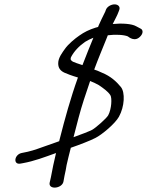

<svg xmlns="http://www.w3.org/2000/svg" viewBox="-20 -729 673 879"><path d="M461.7 -675.5C460.5 -672.1 457.7 -666.4 453.6 -659C448.8 -650.6 443.3 -637.2 432.3 -614C430.8 -610 430.3 -608.8 428.9 -605.5L417.1 -602.3C388 -593 366 -582.4 342.7 -565.8C324.1 -553.2 291.7 -526.4 277.4 -505.4C266.6 -490 246.3 -464.7 246.5 -439.4C246.1 -418.6 255.8 -405.2 274.8 -396.3C282.4 -392.4 311.5 -381.5 336.8 -374.2C303.1 -280.3 276.3 -182.6 254.2 -95.7L250.9 -82.5L236.8 -77.5C212.2 -68.4 192.2 -61.6 177.2 -56.5C140.3 -43.2 119 -35.8 81.7 -29.1C45.1 -23.5 38.3 26.4 73.6 20L84.3 18.1C137.3 8.5 182.2 -8.9 236.5 -28.4C226.9 11 219.9 45.3 213 82.5L207 109C203.1 141.2 265.3 134.3 270.7 101.4L275.4 75.5C279.4 58.2 282.4 43 284.9 26.7C289.4 5.1 297.1 -23.9 304.2 -52.5C341.4 -65.2 394.4 -85.6 416.6 -97.3C447.1 -112.6 506.9 -162.9 524.5 -194.5C550.9 -242.1 553 -306.1 533.8 -330.2C513.7 -355 486.7 -380.2 446.6 -396.3C435.7 -401.2 425.6 -406 411.3 -410.6C429.7 -460.5 448.1 -503.6 466.4 -549.3C468.6 -555.4 470.5 -560.2 473.6 -567.5C506.6 -571.9 547.5 -570.1 565.2 -562.4C568 -560.8 598.3 -532.5 625.1 -565.3C636.2 -578.9 634.8 -593.3 622.9 -598.4C616 -601.8 611.3 -604.1 603.5 -608.7C583.4 -620.5 537.9 -623.2 496.1 -619.1C507.2 -642.9 514.8 -653 523 -675.5L526.2 -684.2C531.3 -698.3 520.7 -709 504.5 -709C488.4 -709 470 -698.3 464.9 -684.2ZM432.4 -339.3C454.2 -324.5 474.7 -309.8 485.3 -293.2C493.5 -280.2 490.7 -229.4 475.4 -201.2C467.6 -187.1 418.8 -144 401.6 -134.5C388 -127.6 350.2 -112.8 316.6 -100.9C323.5 -127.8 331.5 -158.3 339.9 -190.6C354.9 -247.6 372.4 -298.5 392.6 -358.1C405.9 -352.8 419 -347.1 432.4 -339.3ZM314.1 -446.4C305 -452.1 301.2 -455.9 304.6 -466.3C318.4 -493.9 342.2 -518.3 369.3 -537.2C381.2 -544.9 393.2 -550.4 407.5 -556.1C391.4 -515.9 374.8 -477 357.5 -430.9C340.6 -436.1 319.1 -444 314.1 -446.4Z"/></svg>

Font: Take Off
Style: Moose
Weight: 400
Foundry: Cannot Into Space Fonts
Version: Version 0.89